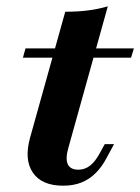

<svg xmlns="http://www.w3.org/2000/svg" viewBox="-20 -569 438 600"><path d="M177.4 11.3Q110.5 11.3 82.7 -29.4Q54.8 -70.2 74.2 -139.5L183.9 -532.3Q221.8 -532.3 254 -536.3Q286.3 -540.3 316.9 -549.2L193.5 -106.5Q183.9 -72.6 191.9 -55.6Q200 -38.7 225 -38.7Q245.2 -38.7 261.7 -51.6Q278.2 -64.5 292.7 -91.9L307.3 -118.5H336.3L312.9 -75Q298.4 -47.6 279 -28.2Q259.7 -8.9 234.7 1.2Q209.7 11.3 177.4 11.3ZM51.6 -388.7 59.7 -417.7H398.4L389.5 -388.7Z"/></svg>

Font: Playfair 5pt SemiExpanded Light ExtraBold
Style: Italic
Weight: 800
Italic angle: -15.6°
Version: Version 2.001;gftools[0.9.30]